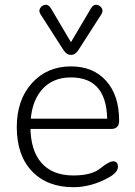

<svg xmlns="http://www.w3.org/2000/svg" viewBox="-20 -774 565 801"><path d="M287 7Q177 7 113.5 -59.5Q50 -126 50 -244Q50 -357 113 -427Q176 -497 276 -497Q369 -497 423 -436.5Q477 -376 477 -271Q477 -236 444 -236H98L97 -279H447L427 -256Q433 -451 276 -451Q197 -451 152 -396.5Q107 -342 107 -246Q107 -147 153 -94.5Q199 -42 286 -42Q362 -42 398.5 -71.5Q435 -101 452 -101Q472 -101 472 -78Q472 -56 438 -36Q400 -14 361.5 -3.5Q323 7 287 7ZM276 -545Q258 -545 245 -565L150 -713Q140 -728 147.5 -740Q155 -752 168.5 -754Q182 -756 192 -740L276 -598L360 -740Q370 -756 383.5 -754Q397 -752 404.5 -740Q412 -728 402 -713L307 -565Q301 -556 293.5 -550.5Q286 -545 276 -545Z"/></svg>

Font: Nunito VF Beta Light
Style: Regular
Weight: 300
Designer: Vernon Adams
Foundry: newtypography
Version: Version 3.001